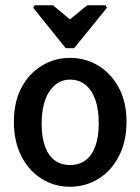

<svg xmlns="http://www.w3.org/2000/svg" viewBox="-20 -709 536 733"><path d="M112 -689H182L247 -635L313 -689H383L388 -679L263 -525H231L107 -679ZM247 4Q188 4 139 -26.5Q90 -57 61.5 -113Q33 -169 33 -244Q33 -320 62 -374.5Q91 -429 140 -458.5Q189 -488 247 -488Q307 -488 356 -458Q405 -428 434 -373.5Q463 -319 463 -244Q463 -169 434 -113Q405 -57 356 -26.5Q307 4 247 4ZM247 -79Q282 -79 306.5 -97Q331 -115 344 -151Q357 -187 357 -238Q357 -291 344 -328Q331 -365 306.5 -385Q282 -405 247 -405Q222 -405 202 -393Q182 -381 167.5 -358.5Q153 -336 146 -305Q139 -274 139 -236Q139 -185 152 -149.5Q165 -114 189.5 -96.5Q214 -79 247 -79Z"/></svg>

Font: Kreon Medium
Style: Regular
Weight: 500
Version: Version 2.002